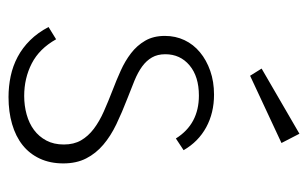

<svg xmlns="http://www.w3.org/2000/svg" viewBox="-159 -566 740 462"><g transform="rotate(90 211.0 -335.0)"><path d="M213.6 14.5Q187.7 14.5 163.2 9.3Q138.6 4.1 116.8 -7.5Q95 -19.1 76.8 -37.5Q58.6 -55.9 45 -81.8L74.5 -100Q97.3 -59.5 132.7 -41.4Q168.2 -23.2 210.9 -23.2Q234.1 -23.2 255.5 -29.1Q276.8 -35 292.7 -46.8Q308.6 -58.6 318.2 -76.6Q327.7 -94.5 327.7 -118.6Q327.7 -142.7 317.7 -160Q307.7 -177.3 290 -190.7Q272.3 -204.1 248.2 -214.8Q224.1 -225.5 195.9 -236.4Q173.2 -245 150 -255.5Q126.8 -265.9 108.2 -280.2Q89.5 -294.5 78 -314.3Q66.4 -334.1 66.4 -361.8Q66.4 -387.3 76.6 -408.9Q86.8 -430.5 105.7 -446.1Q124.5 -461.8 150.5 -470.9Q176.4 -480 207.7 -480Q251.8 -480 286.4 -461.1Q320.9 -442.3 341.4 -406.8L313.2 -388.2Q295.9 -415.9 270 -429.8Q244.1 -443.6 210 -443.6Q164.1 -443.6 137.3 -421.1Q110.5 -398.6 110.5 -362.7Q110.5 -344.1 118.2 -330.7Q125.9 -317.3 140 -307Q154.1 -296.8 173.9 -288.6Q193.6 -280.5 217.3 -271.4Q250.5 -258.6 278.9 -245Q307.3 -231.4 328.2 -213.6Q349.1 -195.9 361.1 -172.5Q373.2 -149.1 373.2 -117.3Q373.2 -85.5 361.6 -60.7Q350 -35.9 329.1 -19.3Q308.2 -2.7 278.6 5.9Q249.1 14.5 213.6 14.5ZM301.8 -685.5 324.1 -642.3 162.3 -566.8 145 -594.5Z"/></g></svg>

Font: Spartan Light
Style: Regular
Weight: 300
Designer: Matt Bailey, Mirko Velimirovic
Foundry: Matt Bailey
Version: Version 1.005